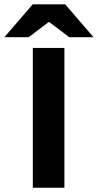

<svg xmlns="http://www.w3.org/2000/svg" viewBox="-76 -875 455 895"><path d="M77 0V-651.7H224.2V0ZM-55.5 -701.7 76.4 -854.7H228L359.9 -701.7H246.7L154.2 -771.8H150.2L57.7 -701.7Z"/></svg>

Font: Mada
Style: Regular
Weight: 400
Designer: Khaled Hosny
Version: Version 1.5